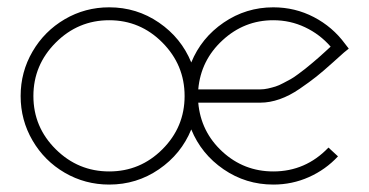

<svg xmlns="http://www.w3.org/2000/svg" viewBox="-20 -493 1004 522"><path d="M131.6 -377.2Q70.8 -316.4 70.8 -231.9Q70.8 -147.5 131.6 -87.2Q192.4 -26.9 276.9 -26.9Q361.3 -26.9 421.6 -87.2Q481.9 -147.5 481.9 -231.9Q481.9 -316.4 421.6 -377.2Q361.3 -438 276.9 -438Q192.4 -438 131.6 -377.2ZM519 -213.9Q525.9 -134.8 584.5 -80.8Q643.1 -26.9 723.1 -26.9Q811 -26.9 873 -91.8L898.9 -67.9Q865.2 -31.7 819.8 -11.5Q774.4 8.8 723.1 8.8Q648.4 8.8 587.9 -32.7Q527.3 -74.2 500 -141.1Q472.7 -74.2 412.1 -32.7Q351.6 8.8 276.9 8.8Q211.4 8.8 156 -23.4Q100.6 -55.7 68.4 -111.1Q36.1 -166.5 36.1 -231.9Q36.1 -297.4 68.4 -352.8Q100.6 -408.2 156 -440.7Q211.4 -473.1 276.9 -473.1Q351.6 -473.1 412.1 -431.6Q472.7 -390.1 500 -323.2Q527.3 -390.1 588.1 -431.6Q648.9 -473.1 723.1 -473.1Q782.2 -473.1 833.3 -446.5Q884.3 -419.9 918 -374L928.2 -360.8L915 -350.1Q910.2 -345.7 884 -322.3Q857.9 -298.8 840.1 -284.7Q822.3 -270.5 794.9 -251.7Q767.6 -232.9 740.5 -223.4Q713.4 -213.9 688 -213.9ZM688 -250Q697.8 -250 708.7 -252.4Q719.7 -254.9 729 -257.8Q738.3 -260.7 750.2 -267.1Q762.2 -273.4 770.3 -277.8Q778.3 -282.2 791 -291.7Q803.7 -301.3 810.1 -306.2Q816.4 -311 829.3 -322Q842.3 -333 846.7 -336.9Q851.1 -340.8 864 -352.5Q877 -364.3 878.9 -366.2Q849.6 -399.9 809.3 -418.9Q769 -438 723.1 -438Q644 -438 585 -383.5Q525.9 -329.1 519 -250Z"/></svg>

Font: Rawengulk
Style: Regular
Weight: 400
Version: Version 0.92